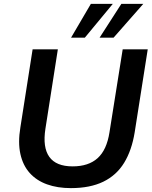

<svg xmlns="http://www.w3.org/2000/svg" viewBox="-20 -959 785 989"><path d="M345 10Q276 10 222 -9.5Q168 -29 133 -68Q98 -107 85 -166Q72 -225 85 -303L148 -705H278L214 -296Q199 -200 234 -151Q269 -102 354 -102Q436 -102 483 -144.5Q530 -187 544 -278L612 -705H741L674 -279Q659 -185 619.5 -120.5Q580 -56 512 -23Q444 10 345 10ZM346 -765 448 -939H561L417 -765ZM493 -765 605 -939H718L565 -765Z"/></svg>

Font: Nunito Sans 11pt
Style: Bold Italic
Weight: 700
Italic angle: -9°
Version: Version 3.101;gftools[0.9.27]